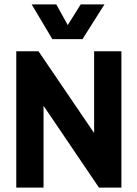

<svg xmlns="http://www.w3.org/2000/svg" viewBox="-20 -853 625 873"><path d="M430 0H532V-620H408V-248L155 -620H54V0H178V-372ZM218 -675H355L455 -833H347L288 -739L236 -833H124Z"/></svg>

Font: Gemini
Style: Regular
Weight: 700
Designer: Pushpananda Ekanayake, Sol Matas, Kosala Senevirathne
Foundry: Mooniak
Version: Version 1.000;PS 1.0;hotconv 1.0.86;makeotf.lib2.5.63406